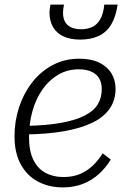

<svg xmlns="http://www.w3.org/2000/svg" viewBox="-20 -802 556 834"><path d="M328 -630Q375 -630 409 -646Q443 -662 463 -695.5Q483 -729 491 -782H433Q429 -741 415 -717.5Q401 -694 380 -684.5Q359 -675 333 -675Q303 -675 283.5 -686Q264 -697 257 -720.5Q250 -744 258 -782H199Q198 -773 196.5 -764.5Q195 -756 195 -747Q195 -710 211 -683.5Q227 -657 256.5 -643.5Q286 -630 328 -630ZM253 12Q191 12 143.5 -14Q96 -40 69.5 -89.5Q43 -139 43 -210Q43 -276 63 -336.5Q83 -397 120 -444.5Q157 -492 209 -519.5Q261 -547 324 -547Q376 -547 411 -530Q446 -513 464 -483.5Q482 -454 482 -416Q482 -368 457 -331Q432 -294 382 -269.5Q332 -245 258 -232Q184 -219 86 -218L91 -255Q183 -257 246 -268.5Q309 -280 348 -300Q387 -320 404.5 -348.5Q422 -377 422 -415Q422 -443 410.5 -462Q399 -481 376.5 -491Q354 -501 322 -501Q273 -501 233 -477.5Q193 -454 164.5 -413.5Q136 -373 121 -319.5Q106 -266 106 -206Q106 -147 124.5 -108.5Q143 -70 177 -51.5Q211 -33 255 -33Q298 -33 329.5 -47Q361 -61 384.5 -84Q408 -107 426 -136L461 -109Q441 -75 410.5 -47Q380 -19 340.5 -3.5Q301 12 253 12Z"/></svg>

Font: Roboto Serif ExtraLight
Style: Italic
Weight: 250
Italic angle: -10°
Designer: Greg Gazdowicz
Foundry: Commercial Type
Version: Version 1.008